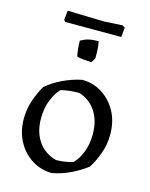

<svg xmlns="http://www.w3.org/2000/svg" viewBox="-117 -842 728 929"><g transform="rotate(15 247.0 -377.5)"><path d="M234 12Q181 12 135.5 -15.5Q90 -43 62.5 -93Q35 -143 35 -209Q35 -257 51 -302.5Q67 -348 86 -379Q119 -408 165 -430Q211 -452 260 -462Q314 -462 359 -434Q404 -406 431.5 -356.5Q459 -307 459 -240Q459 -190 442 -144Q425 -98 404 -66Q371 -40 326.5 -18.5Q282 3 234 12ZM237 -54Q262 -54 284 -58Q306 -62 322 -67Q345 -90 361 -129.5Q377 -169 377 -221Q377 -289 346 -335Q315 -381 262 -397Q235 -397 210.5 -394Q186 -391 170 -386Q148 -363 131.5 -323Q115 -283 115 -231Q115 -162 147 -116Q179 -70 237 -54ZM207 -564Q203 -584 201 -603.5Q199 -623 199 -642Q209 -647 218.5 -651.5Q228 -656 238 -658Q251 -661 263 -662Q275 -663 288 -663Q293 -640 293.5 -614Q294 -588 294 -581Q294 -579 287.5 -567.5Q281 -556 279 -556Q269 -556 245 -558Q221 -560 207 -564ZM107 -711 100 -720 105 -767Q125 -766 152 -765.5Q179 -765 207.5 -764Q236 -763 258.5 -762.5Q281 -762 290 -762L379 -767L393 -759L388 -711Z"/></g></svg>

Font: Labrada
Style: Regular
Weight: 400
Designer: Mercedes Jáuregui
Foundry: Omnibus-Type Team
Version: Version 1.000; ttfautohint (v1.8.4.7-5d5b)